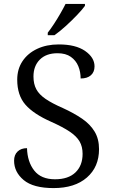

<svg xmlns="http://www.w3.org/2000/svg" viewBox="-20 -951 578 981"><path d="M254 10Q150 10 101 -31Q52 -72 52 -130Q52 -160 70 -177Q88 -194 118 -194Q120 -124 155 -79.5Q190 -35 261 -35Q329 -35 365.5 -70Q402 -105 402 -165Q402 -202 386.5 -228.5Q371 -255 336 -278.5Q301 -302 243 -328Q152 -368 110 -416Q68 -464 68 -544Q68 -598 95 -638.5Q122 -679 170 -701.5Q218 -724 280 -724Q367 -724 415 -690.5Q463 -657 463 -612Q463 -583 444.5 -566.5Q426 -550 392 -550Q392 -584 380 -613Q368 -642 342 -660.5Q316 -679 274 -679Q216 -679 183.5 -646.5Q151 -614 151 -560Q151 -522 165.5 -495Q180 -468 213 -445.5Q246 -423 301 -399Q358 -373 399.5 -344.5Q441 -316 463.5 -278.5Q486 -241 486 -189Q486 -98 424 -44Q362 10 254 10ZM224 -784Q239 -803 256 -829Q273 -855 288.5 -882Q304 -909 315 -931H414V-921Q402 -904 374.5 -875Q347 -846 315.5 -817.5Q284 -789 258 -771H224Z"/></svg>

Font: Noto Serif Hentaigana
Style: Regular
Weight: 400
Designer: Kazuhiro Yamada
Foundry: nipponia
Version: Version 1.000; ttfautohint (v1.8.4.7-5d5b)